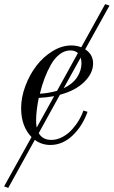

<svg xmlns="http://www.w3.org/2000/svg" viewBox="-54 -687 548 926"><path d="M-14.2 219.2 -34.2 211.9 98.1 -25.9Q47.9 -77.6 47.9 -165Q47.9 -217.3 68.1 -271.7Q88.4 -326.2 121.3 -369.4Q154.3 -412.6 199.2 -440.2Q244.1 -467.8 290 -467.8Q315.4 -467.8 337.9 -459L453.1 -667L474.1 -660.2L356.9 -449.2Q395 -424.8 395 -380.9Q395 -334 352.5 -292Q310.1 -250 234.9 -230L132.8 -44.9Q151.4 -12.2 193.8 -12.2Q221.2 -12.2 247.8 -26.6Q274.4 -41 293.9 -63Q313.5 -85 327.4 -108.6Q341.3 -132.3 348.1 -153.8L368.2 -147.9Q343.8 -78.6 295.7 -33.2Q247.6 12.2 189 12.2Q147.5 12.2 113.8 -12.2ZM285.2 -443.8Q258.3 -443.8 234.1 -425.5Q210 -407.2 192.1 -376Q174.3 -344.7 161.1 -309.8Q147.9 -274.9 138.2 -234.9Q182.6 -237.8 221.2 -249L321.8 -431.2Q307.6 -443.8 285.2 -443.8ZM120.1 -106Q120.1 -86.4 123 -71.8L207 -223.1Q165.5 -216.3 132.8 -214.8Q120.1 -151.4 120.1 -106ZM335 -409.2 252.9 -261.2Q296.9 -282.2 317.9 -314.5Q338.9 -346.7 338.9 -380.9Q338.9 -397.5 335 -409.2Z"/></svg>

Font: Flanker Steampunk
Style: Italic
Weight: 400
Italic angle: -12°
Designer: Alexey Kryukov, Leonardo Di Lena
Foundry: Alexey Kryukov, Leonardo Di Lena
Version: 1.210